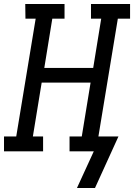

<svg xmlns="http://www.w3.org/2000/svg" viewBox="-30 -755 669 958"><path d="M444 183H354L438 0H317V-74H378L422 -343H178L134 -74H185V0H-10V-74H51L148 -662H97L96 -735H292V-662H231L191 -416H435L475 -662H424V-735H619V-662H558L461 -74H561Z"/></svg>

Font: Iosevka Plex Etoile
Style: Italic
Weight: 400
Italic angle: -9°
Designer: Belleve Invis
Foundry: Belleve Invis
Version: Version 25.1.1; ttfautohint (v1.8.4)